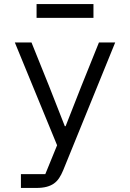

<svg xmlns="http://www.w3.org/2000/svg" viewBox="-20 -725 640 945"><path d="M467 -516H547L291 113Q282 135 271 151.5Q260 168 245 178.5Q230 189 209 194.5Q188 200 159 200H83V132H203L261 -10L53 -516H135L222 -300L299 -104H303L380 -300ZM160 -705H440V-637H160Z"/></svg>

Font: IBM Plex Mono
Style: Regular
Weight: 400
Monospace: yes
Designer: Mike Abbink, Paul van der Laan, Pieter van Rosmalen
Foundry: Bold Monday
Version: Version 2.3